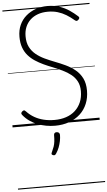

<svg xmlns="http://www.w3.org/2000/svg" viewBox="-93 -1150 999 1785"><g transform="rotate(-5 406.5 -257.5)"><path d="M395 19Q354 19 312.5 11.5Q271 4 232.5 -11Q194 -26 160 -50Q126 -74 100 -106Q92 -116 92 -123Q92 -130 101 -139Q111 -148 118.5 -148.5Q126 -149 138 -136Q169 -103 208 -80.5Q247 -58 294 -46.5Q341 -35 395 -35Q455 -35 504 -51.5Q553 -68 588 -100Q623 -132 642.5 -177.5Q662 -223 662 -281Q662 -334 642 -372Q622 -410 588 -437Q554 -464 510.5 -485Q467 -506 419 -525Q377 -541 336.5 -560Q296 -579 260 -602.5Q224 -626 196 -658Q168 -690 152.5 -733Q137 -776 137 -833Q137 -895 159 -943.5Q181 -992 220.5 -1026Q260 -1060 311 -1078Q362 -1096 420 -1096Q482 -1096 532.5 -1079Q583 -1062 623.5 -1034.5Q664 -1007 698 -976Q707 -968 706.5 -960.5Q706 -953 698 -945Q688 -935 680.5 -934.5Q673 -934 662 -943Q627 -973 590 -995.5Q553 -1018 511.5 -1030.5Q470 -1043 420 -1043Q368 -1043 326.5 -1028Q285 -1013 255.5 -985.5Q226 -958 210 -919.5Q194 -881 194 -833Q194 -774 215 -733Q236 -692 271.5 -663Q307 -634 351.5 -613Q396 -592 443 -574Q493 -555 542 -532Q591 -509 631.5 -476Q672 -443 695.5 -395.5Q719 -348 719 -281Q719 -214 696 -158.5Q673 -103 630 -63.5Q587 -24 527.5 -2.5Q468 19 395 19ZM351 289Q341 285 339.5 278.5Q338 272 345 259Q357 233 364.5 211.5Q372 190 375 164.5Q378 139 378 105Q378 94 384 87Q390 80 403 80Q418 80 425.5 88Q433 96 433 108Q433 135 427 165Q421 195 410 223.5Q399 252 383 276Q377 286 370 290Q363 294 351 289ZM0 571H813V581H0ZM0 -20H813V0H0ZM0 -505H813V-500H0ZM0 -1091H813V-1081H0Z"/></g></svg>

Font: Playwrite PT Guides
Style: Regular
Weight: 400
Designer: Veronika Burian, José Scaglione
Foundry: TypeTogether
Version: Version 1.003